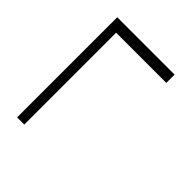

<svg xmlns="http://www.w3.org/2000/svg" viewBox="-42 -554 606 606"><g transform="rotate(-45 260.5 -251.0)"><path d="M447 -123V-347H37V-379H484V-123Z"/></g></svg>

Font: Noto Sans TC Thin
Style: Regular
Weight: 100
Designer: Ryoko NISHIZUKA 西塚涼子 (kana, bopomofo & ideographs); Paul D. Hunt (Latin, Greek & Cyrillic); Sandoll Communications 산돌커뮤니
Foundry: Adobe
Version: Version 2.004-H2;hotconv 1.0.118;makeotfexe 2.5.65603